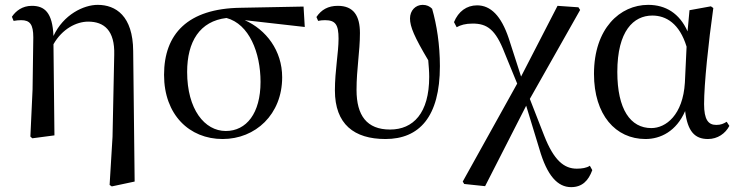

<svg xmlns="http://www.w3.org/2000/svg" viewBox="-20 -557 3041 790"><path d="M431 204 440 210 534 190 528 -347C527 -492 456 -537 382 -537C324 -537 241 -497 200 -409C196 -506 163 -533 111 -533C72 -533 45 -512 29 -488L36 -471C47 -473 57 -474 67 -474C103 -474 117 -457 117 -403L114 -189L105 5L113 12L204 0L200 -375C236 -438 294 -468 343 -468C408 -468 453 -432 450 -331L443 6Z M896 15C1031 15 1141 -86 1141 -239C1141 -349 1075 -435 987 -474L1234 -446L1229 -530L970 -525C752 -522 655 -417 655 -249C655 -85 759 15 896 15ZM912 -483C1005 -458 1052 -341 1052 -220C1052 -91 994 -18 909 -18C822 -18 750 -107 750 -261C750 -386 802 -470 912 -483Z M1566 15C1705 15 1790 -76 1790 -285C1790 -373 1777 -455 1758 -521C1748 -531 1736 -537 1719 -537C1690 -537 1667 -514 1667 -481C1667 -447 1685 -405 1742 -309C1744 -285 1746 -263 1746 -241C1746 -91 1680 -24 1585 -24C1489 -24 1447 -82 1447 -187C1447 -274 1461 -344 1461 -421C1461 -492 1435 -533 1370 -533C1330 -533 1302 -517 1282 -487L1289 -471C1297 -473 1307 -474 1317 -474C1360 -474 1373 -456 1373 -398C1373 -340 1358 -267 1358 -185C1358 -46 1437 15 1566 15Z M2330 213C2375 213 2401 187 2417 143L2407 125C2394 134 2374 137 2353 137C2301 137 2259 103 2219 1L2160 -150L2367 -516L2360 -527L2274 -533L2124 -242L2073 -400C2042 -492 1999 -535 1943 -535C1900 -535 1866 -510 1848 -466L1859 -445C1875 -454 1895 -460 1925 -460C1984 -460 2019 -436 2056 -340L2108 -213L1884 190L1890 200L1976 209L2145 -122L2199 55C2231 167 2275 213 2330 213Z M2636 15C2698 15 2763 -17 2799 -100C2809 -16 2839 15 2893 15C2933 15 2965 -8 2981 -39L2970 -56C2957 -48 2946 -43 2927 -43C2894 -43 2877 -65 2877 -129C2877 -211 2895 -383 2915 -524L2905 -531L2817 -515L2809 -428C2776 -502 2719 -537 2647 -537C2531 -537 2424 -440 2424 -253C2424 -84 2513 15 2636 15ZM2805 -365 2798 -217C2790 -84 2720 -30 2660 -30C2574 -30 2520 -107 2520 -261C2520 -430 2587 -493 2664 -493C2721 -493 2776 -460 2805 -365Z"/></svg>

Font: Source Han Serif SC Medium
Style: Regular
Weight: 500
Designer: Ryoko NISHIZUKA 西塚涼子 (kana & ideographs); Frank Grießhammer (Latin, Greek & Cyrillic); Wenlong ZHANG 张文龙 (bopomofo); San
Foundry: Adobe
Version: Version 2.003;hotconv 1.1.1;makeotfexe 2.6.0